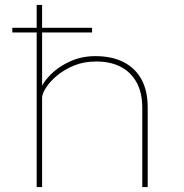

<svg xmlns="http://www.w3.org/2000/svg" viewBox="-20 -760 749 780"><path d="M30 -628V-647H354V-628ZM129 0V-740H151V-388L140 -385Q151 -422 184 -455.5Q217 -489 264.5 -510.5Q312 -532 367 -532Q435 -532 482.5 -507.5Q530 -483 555 -437Q580 -391 580 -324V0H558V-321Q558 -384 534.5 -426Q511 -468 468.5 -489.5Q426 -511 368 -510Q321 -510 281.5 -494Q242 -478 212.5 -453.5Q183 -429 167 -404Q151 -379 151 -363V0H140Q133 0 130.5 0Q128 0 129 0Z"/></svg>

Font: Lexend Exa Thin
Style: Regular
Weight: 250
Designer: Bonnie Shaver-Troup, Thomas Jockin
Foundry: Lexend
Version: Version 1.007